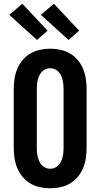

<svg xmlns="http://www.w3.org/2000/svg" viewBox="-20 -1005 540 1033"><path d="M250 8Q222 8 194.5 2Q167 -4 143 -18Q119 -32 101 -54Q83 -76 72.5 -101.5Q62 -127 58 -155Q54 -183 54 -210V-525Q54 -552 58 -580Q62 -608 72.5 -633.5Q83 -659 101 -681Q119 -703 143 -717Q167 -731 194.5 -737Q222 -743 250 -743Q278 -743 305.5 -737Q333 -731 357 -717Q381 -703 399 -681Q417 -659 427.5 -633.5Q438 -608 442 -580Q446 -552 446 -525V-210Q446 -183 442 -155Q438 -127 427.5 -101.5Q417 -76 399 -54Q381 -32 357 -18Q333 -4 305.5 2Q278 8 250 8ZM250 -97Q263 -97 274.5 -102Q286 -107 294.5 -116Q303 -125 308.5 -136.5Q314 -148 317 -160.5Q320 -173 321 -185.5Q322 -198 322 -210V-525Q322 -537 321 -549.5Q320 -562 317 -574.5Q314 -587 308.5 -598.5Q303 -610 294.5 -619Q286 -628 274.5 -633Q263 -638 250 -638Q237 -638 225.5 -633Q214 -628 205.5 -619Q197 -610 191.5 -598.5Q186 -587 183 -574.5Q180 -562 179 -549.5Q178 -537 178 -525V-210Q178 -198 179 -185.5Q180 -173 183 -160.5Q186 -148 191.5 -136.5Q197 -125 205.5 -116Q214 -107 225.5 -102Q237 -97 250 -97ZM349 -790 200 -925 270 -985 406 -840ZM179 -790 30 -925 100 -985 236 -840Z"/></svg>

Font: Iosevka Curly Slab Extrabold
Style: Regular
Weight: 800
Monospace: yes
Designer: Belleve Invis
Foundry: Belleve Invis
Version: Version 22.1.2; ttfautohint (v1.8.4)